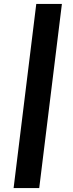

<svg xmlns="http://www.w3.org/2000/svg" viewBox="-20 -795 370 974"><path d="M49 159 164 -775H294L179 159Z"/></svg>

Font: Inclusive Sans
Style: Italic
Weight: 400
Italic angle: -7°
Designer: Olivia King
Foundry: Olivia King
Version: Version 2.004